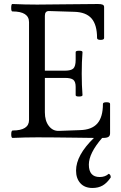

<svg xmlns="http://www.w3.org/2000/svg" viewBox="-20 -686 606 959"><path d="M43 2.9Q36.1 2.9 36.1 -15.1Q36.1 -33.2 43 -34.2Q125 -34.2 125 -86.9V-575.2Q125 -628.9 42 -628.9Q35.6 -628.9 35.9 -647.5Q36.1 -666 42 -666Q103.5 -663.1 165 -663.1Q216.3 -663.1 317.6 -664.6Q418.9 -666 469.2 -666Q485.8 -666 492.9 -662.6Q500 -659.2 500 -650.9V-496.1Q500 -486.8 482.4 -486.8Q464.8 -486.8 464.8 -496.1Q464.8 -562 437.3 -593.8Q409.7 -625.5 351.1 -627L224.1 -630.9Q204.1 -630.9 204.1 -606.9V-333H304.2Q335 -333 346.4 -344Q357.9 -355 357.9 -387.2V-425.8Q357.9 -432.6 375 -432.6Q392.1 -432.6 392.1 -425.8Q388.2 -377.4 388.2 -317.9Q388.2 -259.3 392.1 -210.9Q392.1 -204.1 375 -203.9Q357.9 -203.6 357.9 -210.9V-252Q357.9 -277.8 346.2 -287.4Q334.5 -296.9 304.2 -296.9H204.1V-125Q204.1 -82.5 223.9 -56.9Q243.7 -31.2 273.9 -32.2L379.9 -36.1Q438.5 -37.6 466.3 -69.3Q494.1 -101.1 494.1 -167Q494.1 -175.3 512 -175.3Q529.8 -175.3 529.8 -167V-20Q529.8 -7.8 521.7 -2.4Q513.7 2.9 495.1 2.9H490.2Q423.8 79.6 423.8 136.2Q423.8 198.2 478 198.2Q505.4 198.2 522.9 182.1Q533.2 185.5 533.2 200.2Q514.6 228 492.9 240.5Q471.2 252.9 441.9 252.9Q402.8 252.9 381.3 229Q359.9 205.1 359.9 166Q359.9 89.4 449.2 2.9Q418 2.4 360.4 1.7Q302.7 1 255.9 0.5Q209 0 167 0Q104.5 0 43 2.9Z"/></svg>

Font: Junicode SmCond
Style: Regular
Weight: 400
Width: 4
Designer: Peter S. Baker
Version: Version 2.206